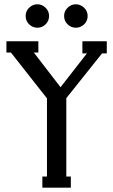

<svg xmlns="http://www.w3.org/2000/svg" viewBox="-20 -872 526 892"><path d="M153.8 -743.2Q131.8 -743.2 115.5 -758.8Q99.1 -774.4 99.1 -797.9Q99.1 -820.3 115.5 -836.2Q131.8 -852.1 153.8 -852.1Q175.3 -852.1 191.7 -836.2Q208 -820.3 208 -797.9Q208 -774.4 191.7 -758.8Q175.3 -743.2 153.8 -743.2ZM332 -743.2Q310.5 -743.2 294.2 -758.8Q277.8 -774.4 277.8 -797.9Q277.8 -820.3 294.2 -836.2Q310.5 -852.1 332 -852.1Q354 -852.1 370.6 -836.2Q387.2 -820.3 387.2 -797.9Q387.2 -774.4 370.8 -758.8Q354.5 -743.2 332 -743.2ZM476.1 -680.2V-624H454.1L288.1 -416V-51.8H309.1V0H176.8V-51.8H198.2V-415L30.8 -627.9H9.8V-680.2H158.2V-627.9H137.2L261.2 -466.8L383.8 -624H362.8V-680.2Z"/></svg>

Font: Margherita Semibold
Style: Regular
Weight: 600
Designer: James Puckett
Foundry: Dunwich Type Founders
Version: Version 1.008;hotconv 1.0.109;makeotfexe 2.5.65596